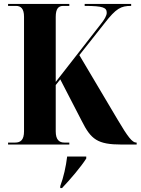

<svg xmlns="http://www.w3.org/2000/svg" viewBox="-20 -734 714 975"><path d="M21 0H332V-10H307C281 -10 263 -24 263 -67V-302L286 -331L395 -120C442 -26 475 0 598 0H674V-10H672C652 -10 630 -37 577 -127L383 -454L511 -616C570 -692 594 -704 646 -704V-714H410V-704C505 -704 522 -695 522 -669C522 -655 511 -635 489 -608L263 -318V-648C263 -690 277 -704 301 -704H332V-714H21V-704H61C86 -704 102 -690 102 -649V-67C102 -23 84 -10 57 -10H21ZM286 211V221H295C336 178 390 115 418 71V61H321C315 111 303 166 286 211Z"/></svg>

Font: Noto Serif Display Condensed ExtraBold
Style: Regular
Weight: 800
Width: 3
Designer: Monotype Design Team
Foundry: Monotype Imaging Inc.
Version: Version 2.009